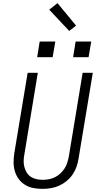

<svg xmlns="http://www.w3.org/2000/svg" viewBox="-20 -1201 640 1229"><path d="M252 8Q222 8 193 2.5Q164 -3 140 -18Q116 -33 99.5 -55.5Q83 -78 75 -105.5Q67 -133 67 -163Q67 -193 72 -223L157 -735H222L136 -213Q132 -193 131.5 -172Q131 -151 136 -132Q141 -113 151 -96.5Q161 -80 177 -69.5Q193 -59 213 -54.5Q233 -50 253 -50Q273 -50 292.5 -53.5Q312 -57 330.5 -66Q349 -75 365 -89.5Q381 -104 392.5 -121.5Q404 -139 410 -158Q416 -177 420 -196L509 -735H574L483 -187Q479 -160 470 -134Q461 -108 445 -84.5Q429 -61 406.5 -42.5Q384 -24 358.5 -12.5Q333 -1 306 3.5Q279 8 252 8Q252 8 252 8Q252 8 252 8ZM547 -835H448L464 -935H564ZM317 -835H218L234 -935H334ZM423 -1003 295 -1139 348 -1181 467 -1037Z"/></svg>

Font: Iosevka SS04 Light Extended
Style: Italic
Weight: 300
Width: 7
Italic angle: -9°
Monospace: yes
Designer: Belleve Invis
Foundry: Belleve Invis
Version: Version 19.0.0; ttfautohint (v1.8.4)